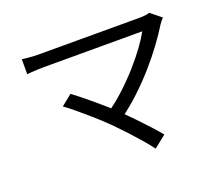

<svg xmlns="http://www.w3.org/2000/svg" viewBox="-120 -860 1241 1079"><g transform="rotate(-20 500.0 -320.0)"><path d="M928.8 -634.1Q921.7 -626.2 915 -618.4Q908.4 -610.5 903.8 -603.2Q875.7 -557.2 836.1 -503Q796.5 -448.7 746.8 -391.8Q697.1 -334.9 638.6 -279.8Q580 -224.6 513.2 -176.7L451.3 -232.4Q511.8 -273.9 564.9 -323.1Q618 -372.3 662.5 -422.6Q707 -472.9 740.3 -518.8Q773.7 -564.8 793.3 -600.6Q773.7 -600.6 736 -600.6Q698.3 -600.6 648.1 -600.6Q597.9 -600.6 542.6 -600.6Q487.2 -600.6 432.5 -600.6Q377.8 -600.6 330.7 -600.6Q283.6 -600.6 250.4 -600.6Q217.3 -600.6 205 -600.6Q185.6 -600.6 166 -599.7Q146.4 -598.8 129.7 -597.7Q113.1 -596.6 103.3 -595.3V-684.7Q117 -683.4 134 -681.3Q151 -679.2 169.5 -678.3Q188 -677.4 205 -677.4Q215.7 -677.4 248.4 -677.4Q281 -677.4 327.9 -677.4Q374.8 -677.4 429.5 -677.4Q484.3 -677.4 540.6 -677.4Q597 -677.4 648.5 -677.4Q700 -677.4 739.9 -677.4Q779.7 -677.4 801.3 -677.4Q844 -677.4 865.5 -684.9ZM457.6 -159.4Q435 -182 404.4 -210Q373.7 -237.9 340.8 -266.2Q308 -294.6 278.8 -318.5Q249.5 -342.4 229.2 -356.3L293.8 -408.5Q310.9 -396.2 339.1 -373.6Q367.3 -350.9 400.7 -323.2Q434 -295.5 467.2 -266Q500.3 -236.6 527.3 -210.4Q558.8 -179.6 593.3 -143.6Q627.8 -107.7 658.8 -73.8Q689.9 -39.9 711.2 -13.2L638.4 44.7Q620 18.9 589.6 -16.4Q559.1 -51.7 524.3 -89.4Q489.4 -127 457.6 -159.4Z"/></g></svg>

Font: Noto Sans HK Thin
Style: Regular
Weight: 100
Designer: Ryoko NISHIZUKA 西塚涼子 (kana, bopomofo & ideographs); Paul D. Hunt (Latin, Greek & Cyrillic); Sandoll Communications 산돌커뮤니
Foundry: Adobe
Version: Version 2.004-H2;hotconv 1.0.118;makeotfexe 2.5.65603